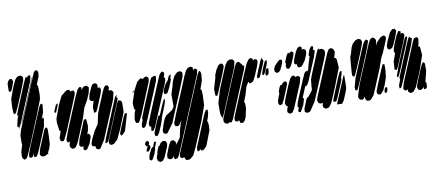

<svg xmlns="http://www.w3.org/2000/svg" viewBox="-78 -1025 3592 1561"><g transform="rotate(-10 1718.0 -245.0)"><path d="M269 -515 265 -475 217 -351 124 -125 84 -34 77 -22 65 -15 58 -11 52 -16 42 -26 39 -42 41 -79 58 -135 56 -151 57 -211 69 -254 119 -375 218 -614 253 -697 263 -709 281 -711 289 -694V-686L285 -657L259 -593H262L268 -579ZM157 -647 124 -563 75 -445 52 -397 41 -391 36 -390 35 -395 32 -405 31 -459 35 -518 70 -613 94 -664 101 -675 113 -684 120 -689 134 -690 143 -691 151 -684 159 -677V-668ZM195 -593 90 -339 65 -280 56 -263 57 -270 68 -296 58 -279 46 -283V-297L59 -352L70 -379L62 -371L61 -386L82 -440L157 -621L177 -665L185 -674L190 -665L189 -661L196 -672L201 -679L211 -680L219 -681V-669L218 -658L210 -637L217 -647L213 -637ZM75 -653 53 -593 44 -577 28 -578 26 -589 27 -641 34 -661 42 -670 48 -677H61L69 -673ZM214 -612 116 -376 91 -317 83 -302 84 -309 96 -338 128 -414 209 -610 229 -657 237 -669 235 -664 230 -651ZM258 -249 181 -62 164 -29 155 -19 139 -18 138 -23 136 -34 140 -51 126 -25 118 -18 104 -21 99 -23 98 -28 99 -50 127 -122 224 -355 249 -414 263 -436 276 -434 277 -423 271 -366 251 -312 253 -316 265 -323 268 -310ZM284 -184 280 -101 269 -66 255 -37 253 -35 254 -32 255 -21 245 -25 241 -20 229 -15 222 -11 211 -12 200 -13 192 -22 186 -28V-39L197 -80L246 -198L258 -227L266 -235L275 -241L279 -234L284 -227V-216Z M757 -430 709 -315 699 -295 689 -290 681 -288 679 -296 677 -335 692 -387 680 -385 670 -389 660 -401 661 -412 668 -443 690 -494 700 -512 705 -519 720 -524 726 -526 736 -519 743 -515 744 -504 745 -494 741 -485 749 -484H761L764 -474L767 -464L765 -456ZM664 -457 640 -400 608 -344 582 -261 524 -119 504 -72 486 -43 474 -33 460 -32H452L447 -39L438 -49L437 -66L445 -94L433 -89L427 -87L424 -95L419 -107L420 -115L449 -193L550 -436L578 -497L596 -516L604 -514L612 -512V-500L609 -489L628 -510L637 -516H648H657L663 -510L672 -502L671 -491ZM546 -454 432 -176 403 -116 395 -106 380 -107H374L371 -115L367 -135L386 -192L380 -191L375 -201L367 -260L369 -295L407 -399L442 -471L482 -503L494 -509L508 -508H513L515 -502L519 -491L525 -496H535L546 -497L549 -489L553 -477ZM849 -367 721 -60 680 5 668 11 654 6 648 4 646 -4 641 -17 643 -23 642 -21 628 -22H620L618 -30L614 -41L618 -57L632 -92L660 -147L692 -194L710 -278L729 -327L758 -396L778 -445L792 -474L805 -490L819 -491H824L827 -486L833 -473L831 -463L826 -446L841 -447L850 -444L861 -432L862 -421ZM384 -407 399 -417V-407L393 -389L382 -362L374 -343L369 -345L361 -348L363 -358ZM874 -334 776 -98 760 -59 750 -39 734 -28 727 -33 731 -46 732 -50 734 -59 760 -123 838 -312 869 -386 885 -403 882 -391 879 -383 883 -378 888 -372 885 -362ZM917 -255 865 -124 827 -43 795 -13 781 -9 775 -7 765 -12 758 -16 757 -22 755 -36 765 -64 785 -113 852 -273 874 -327 883 -344 887 -350V-351L888 -352L894 -359L891 -351L900 -353L909 -349L918 -335ZM598 -46 571 -6 555 -1 544 -9V-24L547 -37L538 -35L530 -32L520 -42L515 -47V-59L525 -99L572 -211L582 -236L587 -246L594 -250L604 -252L607 -242L611 -194L604 -153L594 -127L603 -128L609 -129L611 -124L618 -111L616 -97ZM939 -231 900 -98 875 -72 865 -68 857 -84 860 -92 868 -114 913 -222 924 -240 940 -242Z M1280 -409 1165 -133 1148 -91 1137 -73 1126 -60 1118 -63 1112 -65 1113 -71 1116 -93 1118 -97 1111 -99 1105 -100 1103 -109 1101 -121 1103 -131 1132 -205 1235 -453 1255 -499 1268 -516 1282 -524 1295 -513V-502L1287 -473V-474L1296 -467L1295 -459L1294 -446ZM1557 -452 1482 -270 1348 52 1297 173 1288 186 1284 192 1272 195 1263 198 1258 189 1255 182 1256 173 1258 165 1251 178 1242 186 1231 189 1221 191 1204 180 1203 172 1204 151 1231 82 1247 53 1253 45 1262 43 1273 42 1280 47 1289 55 1290 60 1294 75 1292 83 1330 30 1344 -35 1356 -76 1369 -108 1342 -69 1330 -64 1319 -66 1311 -68 1308 -76 1305 -87 1308 -100 1337 -174 1427 -390 1454 -456 1475 -499 1491 -515 1504 -520 1512 -523 1522 -519 1532 -514V-503L1533 -492V-491L1541 -497L1548 -502L1555 -497L1564 -491V-483ZM1158 -457 1056 -208 1030 -156 1023 -147H1009H1004L997 -160L994 -179L1004 -231L1015 -258L1008 -257L1004 -268L1002 -313L1033 -410L1068 -476L1093 -496L1103 -500L1116 -490L1126 -500L1137 -504L1147 -507L1156 -500L1162 -495L1163 -486V-474ZM1437 -450 1378 -305 1291 -96 1239 -24 1225 -19 1214 -24 1206 -27 1205 -38 1203 -49 1206 -59 1212 -75V-82L1233 -136L1245 -158L1246 -154L1253 -166L1299 -196L1308 -202L1314 -211L1321 -221L1324 -233V-328L1344 -390L1345 -395L1353 -426L1366 -456L1373 -470L1384 -480L1388 -486L1405 -499L1419 -500L1427 -501L1436 -493L1442 -487V-479ZM1204 -419 1097 -162 1080 -123 1071 -107 1055 -96 1043 -105V-111L1045 -131L1061 -173L1053 -167L1057 -182L1084 -249L1155 -421L1173 -465L1183 -485L1195 -497L1196 -490L1197 -491L1202 -498L1216 -499L1222 -500L1223 -494L1224 -483L1221 -462ZM1336 -435 1317 -388 1298 -350 1291 -342 1280 -339 1271 -337 1269 -342 1265 -356 1267 -364 1273 -381 1289 -415 1310 -442 1315 -446 1322 -465 1329 -479 1345 -491 1344 -482 1340 -460 1338 -454 1341 -448ZM1574 -275 1570 -193 1526 -70 1445 125 1413 192 1385 216 1370 221 1356 219 1348 218 1345 210 1339 198 1341 192 1330 196 1321 200 1314 194 1305 187 1306 181 1307 164 1324 122 1357 43 1523 -357 1563 -453 1576 -473 1583 -476 1590 -463 1592 -445 1587 -394 1564 -329 1567 -324 1572 -318 1573 -307ZM1020 -396 1015 -397 1017 -402 1025 -414 1026 -403ZM1201 -107 1172 -39 1160 -22 1155 -15H1147H1138L1136 -24L1133 -35L1139 -56L1171 -134L1184 -163L1189 -173L1202 -177L1234 -252L1254 -296L1261 -305L1263 -291L1261 -276L1247 -235L1222 -174L1216 -159L1215 -153ZM1578 13 1531 135 1507 160 1497 163 1487 167 1482 157 1479 152 1469 163 1455 167 1454 162 1451 149 1455 131 1473 87 1552 -105 1566 -137 1577 -152 1589 -157 1592 -146V-127L1582 -88L1571 -61L1573 -63L1578 -50L1580 -29ZM1048 52 1044 39 1042 34 1050 19 1053 14 1064 13 1072 12 1074 20 1077 31 1071 44 1076 49 1082 55 1081 61 1078 77 1063 96 1046 98V87L1061 51ZM1105 124 1083 165 1073 174 1065 170 1058 165 1057 156 1064 124 1087 79 1096 69 1102 68 1105 69 1104 68 1107 59 1114 38 1119 28 1133 29 1131 40 1121 68 1117 70 1118 80ZM1134 102 1140 88 1150 66 1154 70 1170 45 1190 34 1203 36 1211 38 1216 48 1220 59 1219 67 1215 85 1180 168 1164 189 1158 195 1142 197 1137 198 1127 189 1120 183 1119 172 1117 162 1123 141 1131 122 1128 124 1129 119Z M1856 -435 1753 -186 1718 -102 1704 -71 1696 -64 1698 -70 1701 -80 1697 -74 1693 -82 1687 -101V-189L1720 -299L1773 -427L1798 -486L1818 -514L1831 -520L1838 -524L1852 -523L1861 -522L1868 -513L1874 -507V-498L1866 -465L1870 -469L1867 -462ZM1902 -113 1886 -40 1873 -13 1858 1 1846 0 1837 -1 1835 -6 1830 -22V-25L1820 -19L1812 -16L1805 -20L1795 -26V-32V-47L1807 -79L1831 -138L1934 -386L1968 -465L1988 -496L2000 -504L2006 -507L2015 -503L2023 -500L2024 -491L2025 -483L2037 -492L2048 -489L2056 -487L2058 -478L2060 -466L2051 -437L2022 -366L2001 -323L1986 -309L1974 -306L1966 -305L1963 -310L1957 -320L1934 -281L1916 -218L1894 -161H1899L1901 -150ZM1764 -427 1706 -287 1695 -262 1689 -252H1677L1674 -264L1673 -310L1703 -411L1698 -406L1702 -419L1720 -463L1729 -475L1728 -474L1733 -483L1741 -494L1759 -505L1769 -502L1777 -499L1779 -493L1782 -480L1779 -467ZM2096 -433 2058 -345 2054 -338 2036 -332V-338L2035 -353L2039 -363L2049 -388L2053 -398L2054 -401L2067 -431L2077 -456L2084 -471L2087 -479L2103 -496L2101 -488L2098 -481L2101 -482L2104 -475L2108 -468L2105 -458ZM1941 -427 1827 -152 1781 -41 1771 -25 1767 -19H1761L1753 -21L1754 -25L1742 -15H1725L1715 -19L1705 -31L1704 -39V-53L1708 -66L1739 -142L1839 -383L1868 -452L1880 -476L1885 -486L1903 -495L1912 -490L1936 -460V-455L1947 -456L1946 -451ZM2117 -402 2098 -361 2087 -351 2079 -358 2081 -369 2092 -402 2110 -444 2118 -460 2133 -470 2134 -458 2131 -439ZM2134 -369 2128 -351 2118 -346 2110 -342 2108 -349 2105 -359 2110 -379 2119 -398 2127 -400 2135 -401 2136 -393Z M2439 -411 2411 -372 2401 -365 2386 -363 2378 -366 2370 -380 2372 -388 2373 -393 2367 -391 2358 -393 2350 -404 2351 -414 2360 -445 2381 -494 2398 -521 2416 -531 2425 -526 2432 -522V-510L2429 -500L2432 -501L2442 -506L2452 -500L2461 -494L2462 -489L2463 -477L2459 -458ZM2365 -57 2339 -10 2334 -3 2318 -6 2317 -17 2325 -45 2318 -48V-60L2323 -80L2336 -115L2397 -260L2418 -306L2426 -319L2434 -321L2446 -326V-320L2452 -327L2469 -390L2481 -428L2485 -436L2478 -442L2479 -454L2490 -485L2497 -499L2510 -516L2518 -514L2525 -512V-501L2520 -483L2532 -481V-469L2517 -423L2440 -239L2424 -211L2415 -205L2406 -202L2370 -115L2371 -114L2378 -110L2377 -98ZM2343 -435 2323 -391 2312 -376 2299 -366 2287 -371 2282 -373 2281 -384 2279 -395 2283 -405 2285 -411 2280 -420 2284 -435 2303 -479 2316 -497 2326 -488 2331 -496 2344 -503 2353 -496 2360 -490 2358 -477ZM2595 -391 2462 -71 2413 3 2404 9 2392 11 2383 12 2377 7 2368 1V-7V-20L2372 -33L2378 -46L2380 -52L2398 -97L2409 -114L2411 -109V-108L2430 -130L2455 -164L2458 -208L2463 -251L2470 -268L2469 -269L2474 -281L2486 -311L2545 -453L2556 -477L2562 -485L2571 -486L2569 -477L2572 -479L2584 -480H2593L2602 -473L2610 -467L2612 -455L2613 -444L2610 -431ZM2702 -306 2645 -159 2611 -78 2591 -32 2572 -6 2563 1 2549 4 2543 6 2533 0 2525 -4 2523 -9 2519 -23 2521 -31 2525 -46 2513 -44 2508 -43 2497 -47 2489 -51 2487 -57 2482 -70 2483 -78 2491 -104 2518 -168 2604 -377 2629 -436 2640 -457 2644 -464 2658 -471 2663 -473 2670 -470 2682 -464 2684 -459 2691 -445V-433L2679 -391L2682 -389L2693 -384L2697 -374ZM2195 -412 2228 -445 2239 -452 2244 -451 2257 -448V-442V-431L2251 -413L2231 -370L2217 -354L2205 -352L2197 -350L2189 -359L2183 -365V-374L2182 -385ZM2369 -239 2317 -114 2285 -38 2270 -15 2265 -9 2248 -6 2239 -9 2228 -21V-35L2239 -71H2237H2229L2226 -78L2220 -91L2224 -112L2238 -150L2264 -214L2284 -260L2299 -288L2313 -303L2323 -305L2331 -306L2337 -297L2340 -290L2343 -293L2358 -296L2363 -297L2372 -290L2378 -285V-276ZM2699 -187 2648 -65 2633 -37 2625 -34 2628 -42 2629 -45 2621 -37 2609 -44 2613 -55 2628 -95 2685 -233 2701 -267 2712 -276 2719 -274 2718 -268 2717 -258 2711 -237 2702 -214 2708 -218 2706 -210ZM2257 -227 2218 -132 2203 -102 2198 -92 2189 -90 2178 -86 2173 -93 2167 -102 2168 -124 2179 -157 2190 -183 2188 -189 2189 -202 2200 -232 2212 -250 2220 -247H2221L2228 -259L2245 -271L2256 -269L2264 -267V-258V-245ZM2734 -244V-172L2732 -128L2721 -98L2700 -47L2697 -42L2696 -38L2693 -31H2691L2685 -21L2678 -12H2673H2654L2641 -13L2636 -14L2640 -24L2651 -51L2698 -163L2721 -219Z M3193 -462 3173 -415 3165 -401 3157 -388 3156 -389V-388L3137 -378L3127 -382L3120 -386L3119 -392L3116 -407L3119 -417L3129 -447L3161 -515L3176 -531L3183 -537L3198 -538H3203L3206 -533L3213 -520L3210 -507ZM3253 -416 3187 -256 3169 -215 3160 -204 3147 -211 3146 -219 3150 -276 3173 -341 3172 -340 3169 -348 3165 -359 3169 -380 3187 -430 3210 -483 3226 -508 3231 -515 3248 -508 3246 -497 3243 -490 3256 -493 3265 -490 3273 -479 3271 -466ZM2920 -460 2888 -378 2842 -268 2821 -222 2811 -210 2805 -216 2798 -223V-231V-247L2808 -371L2823 -411L2824 -418L2833 -449L2848 -478L2855 -485V-481L2859 -488L2875 -502L2886 -505L2896 -508L2908 -504L2916 -501L2919 -494L2925 -481ZM3116 -458 3076 -362 3056 -324 3027 -241 2964 -89 2941 -36 2916 -6 2904 1H2890L2881 0L2877 -6L2869 -18L2870 -37L2871 -39L2860 -24L2848 -15L2832 -18L2827 -19L2822 -26L2816 -36V-49L2841 -133L2945 -383L2976 -457L2988 -480L2994 -489L3007 -496L3012 -499L3020 -496L3032 -487L3039 -472L3031 -428L3042 -452L3078 -489L3093 -496L3106 -499H3111L3114 -494L3122 -482L3121 -476ZM2958 -429 2851 -168 2824 -108 2818 -99H2810L2804 -98L2803 -104L2801 -125L2821 -198L2914 -421L2932 -462L2944 -480L2956 -492L2966 -487L2973 -484L2972 -472ZM3277 -409 3192 -203 3171 -154 3159 -144 3155 -157 3177 -217 3178 -220 3174 -213 3176 -218 3180 -228 3197 -270 3259 -420 3274 -454 3280 -463 3277 -455 3272 -443 3277 -453 3290 -461 3292 -451ZM3313 -386 3205 -126 3178 -65 3172 -56 3164 -54 3159 -53V-59V-78L3177 -126L3173 -137L3180 -155L3198 -199L3281 -401L3302 -447L3315 -453L3313 -441L3312 -439L3317 -444L3327 -440V-431ZM3387 -289 3347 -171 3291 -39 3268 -10 3260 -4 3249 -2 3238 -1 3231 -9 3223 -16V-31L3226 -38L3222 -33L3211 -29L3203 -27L3197 -33L3189 -40L3190 -54L3200 -90L3217 -132L3306 -346L3331 -407L3342 -429L3347 -435L3368 -440L3378 -430L3379 -420L3373 -380L3365 -361L3370 -365L3380 -358L3382 -350ZM3072 -225 3066 -164 3047 -108 3028 -64 3017 -51 3012 -44 3008 -39 2999 -32 2983 -34 2976 -39 2970 -54 2973 -67 2988 -107 3035 -220 3052 -259 3058 -271 3072 -268V-257ZM3368 -12H3355L3354 -23L3357 -33L3347 -21L3334 -14L3326 -10L3319 -13L3306 -18L3305 -24L3301 -40L3304 -53L3318 -91L3359 -189L3377 -225L3389 -229L3397 -217V-156L3375 -68V-67V-68L3381 -64L3382 -56L3381 -30L3379 -22ZM3035 -53 3040 -71 3048 -82 3061 -80V-74L3060 -58L3051 -38H3043L3035 -40Z"/></g></svg>

Font: Rubik Marker Hatch
Style: Regular
Weight: 400
Designer: Hubert and Fischer, NaN
Foundry: Hubert & Fischer, NaN
Version: Version 2.200